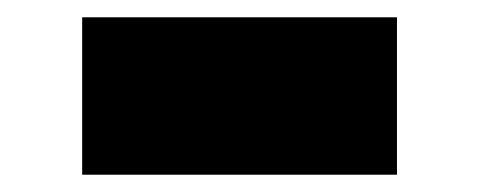

<svg xmlns="http://www.w3.org/2000/svg" viewBox="-20 -402 554 222"><path d="M75 -200V-382H439V-200Z"/></svg>

Font: REM Black
Style: Regular
Weight: 900
Designer: Octavio Pardo
Foundry: Ashler Design
Version: Version 1.005;gftools[0.9.28]